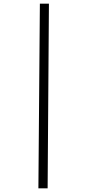

<svg xmlns="http://www.w3.org/2000/svg" viewBox="-20 -780 476 1040"><path d="M188 240 196 -760H245L238 240Z"/></svg>

Font: Noto Sans Display SemiCondensed Light
Style: Italic
Weight: 300
Width: 4
Italic angle: -12°
Designer: Monotype Design Team
Foundry: Monotype Imaging Inc.
Version: Version 1.900